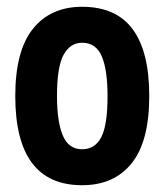

<svg xmlns="http://www.w3.org/2000/svg" viewBox="-20 -533 485 566"><path d="M25 -250Q25 -383 77 -448Q129 -513 222 -513Q322 -513 371 -447Q420 -381 420 -250Q420 -116 368 -51.5Q316 13 222 13Q25 13 25 -250ZM148 -250Q148 -175 165 -134Q182 -93 222 -93Q260 -93 278.5 -128.5Q297 -164 297 -250Q297 -327 280 -367Q263 -407 222 -407Q187 -407 167.5 -371.5Q148 -336 148 -250Z"/></svg>

Font: PT Sans Narrow
Style: Bold
Weight: 700
Width: 3
Designer: A.Korolkova, O.Umpeleva, V.Yefimov
Foundry: ParaType Ltd
Version: Version 2.003W OFL